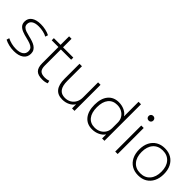

<svg xmlns="http://www.w3.org/2000/svg" viewBox="148 -1719 2711 2711"><g transform="rotate(45 1504.0 -363.0)"><path d="M233 10Q183 10 134.5 -1.5Q86 -13 48 -33L60 -74Q98 -55 142.5 -44Q187 -33 233 -33Q305 -33 344 -60Q383 -87 383 -136Q383 -173 363.5 -193Q344 -213 309.5 -225.5Q275 -238 231 -248Q179 -260 137 -276.5Q95 -293 70.5 -320.5Q46 -348 46 -393Q46 -458 96.5 -494Q147 -530 237 -530Q285 -530 333.5 -519.5Q382 -509 417 -490L404 -449Q373 -467 328 -477Q283 -487 238 -487Q170 -487 133 -462.5Q96 -438 96 -393Q96 -361 115 -342Q134 -323 166.5 -312Q199 -301 241 -291Q281 -282 316 -270Q351 -258 377 -240.5Q403 -223 418 -197.5Q433 -172 433 -136Q433 -67 380 -28.5Q327 10 233 10Z M800 10Q715 10 677 -28.5Q639 -67 639 -153V-477H505V-520H639V-690H688V-520H893V-477H688V-158Q688 -91 715.5 -63Q743 -35 808 -35Q830 -35 848 -38.5Q866 -42 885 -49L895 -8Q872 2 850 6Q828 10 800 10Z M1200 10Q1109 10 1063 -47.5Q1017 -105 1017 -220V-520H1066V-227Q1066 -129 1102 -81Q1138 -33 1210 -33Q1263 -33 1303 -56.5Q1343 -80 1365.5 -121.5Q1388 -163 1388 -217V-520H1437V0H1388L1387 -84H1388Q1363 -40 1312.5 -15Q1262 10 1200 10Z M1795 10Q1692 10 1633.5 -61.5Q1575 -133 1575 -260Q1575 -388 1633.5 -459Q1692 -530 1795 -530Q1856 -530 1907.5 -506Q1959 -482 1984 -441H1986V-730H2035V0H1988V-79H1986Q1960 -39 1908 -14.5Q1856 10 1795 10ZM1804 -33Q1857 -33 1898 -55Q1939 -77 1962.5 -115.5Q1986 -154 1986 -204V-316Q1986 -366 1962.5 -404.5Q1939 -443 1898 -465Q1857 -487 1804 -487Q1719 -487 1671.5 -428Q1624 -369 1624 -260Q1624 -151 1671.5 -92Q1719 -33 1804 -33Z M2250 0V-520H2299V0ZM2275 -643Q2254 -643 2241 -656Q2228 -669 2228 -689Q2228 -710 2241 -723Q2254 -736 2275 -736Q2295 -736 2308 -723Q2321 -710 2321 -689Q2321 -669 2308 -656Q2295 -643 2275 -643Z M2715 10Q2640 10 2584.5 -23Q2529 -56 2498.5 -117Q2468 -178 2468 -260Q2468 -343 2498.5 -403.5Q2529 -464 2584.5 -497Q2640 -530 2715 -530Q2791 -530 2846 -497Q2901 -464 2931.5 -403.5Q2962 -343 2962 -260Q2962 -178 2931.5 -117Q2901 -56 2846 -23Q2791 10 2715 10ZM2715 -33Q2807 -33 2860 -94Q2913 -155 2913 -260Q2913 -366 2860 -426.5Q2807 -487 2715 -487Q2623 -487 2570 -426.5Q2517 -366 2517 -260Q2517 -155 2570 -94Q2623 -33 2715 -33Z"/></g></svg>

Font: M PLUS 2 Light
Style: Regular
Weight: 300
Designer: Coji Morishita
Foundry: UNDERFOREST DESIGN
Version: Version 1.001